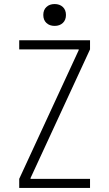

<svg xmlns="http://www.w3.org/2000/svg" viewBox="-20 -929 540 949"><path d="M75 0V-45L369 -681V-685H75V-730H425V-685L131 -49V-45H425V0ZM250 -801Q225 -801 209.5 -815.5Q194 -830 194 -855Q194 -880 209.5 -894.5Q225 -909 250 -909Q275 -909 290.5 -894.5Q306 -880 306 -855Q306 -830 290.5 -815.5Q275 -801 250 -801Z"/></svg>

Font: M PLUS Code Latin Light
Style: Regular
Weight: 300
Designer: Coji Morishita
Foundry: UNDERFOREST DESIGN
Version: Version 1.002; ttfautohint (v1.8.3)